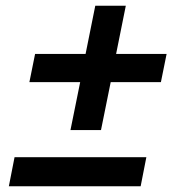

<svg xmlns="http://www.w3.org/2000/svg" viewBox="-20 -653 630 673"><path d="M564 -464 544 -365H368L334 -197H227L261 -365H83L103 -464H280L314 -633H421L387 -464ZM31 -102H493L473 0H11Z"/></svg>

Font: Montserrat Alternates SemiBold
Style: Italic
Weight: 600
Italic angle: -11.3°
Designer: Julieta Ulanovsky
Foundry: Julieta Ulanovsky
Version: Version 7.200